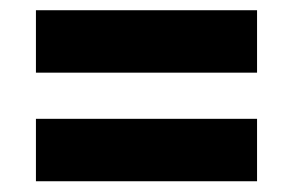

<svg xmlns="http://www.w3.org/2000/svg" viewBox="-20 -492 558 366"><path d="M48.5 -146.5V-265.5H470V-146.5ZM48.5 -353.5V-472.5H470V-353.5Z"/></svg>

Font: Anek Odia Medium
Style: Bold
Weight: 700
Version: Version 1.003